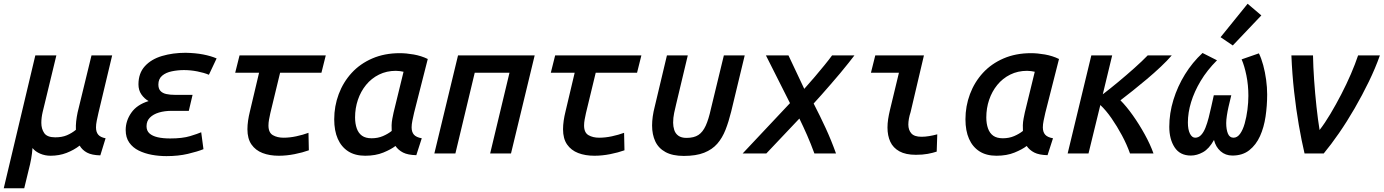

<svg xmlns="http://www.w3.org/2000/svg" viewBox="-59 -817 7365 1022"><path d="M-39 185 129 -522H241L181 -274Q175 -250 168 -220.5Q161 -191 161 -163Q161 -131 176.5 -108.5Q192 -86 235 -86Q271 -86 297 -97Q323 -108 345 -126Q344 -149 346.5 -171.5Q349 -194 354 -218L428 -522H538L465 -216Q460 -194 456 -174.5Q452 -155 452 -139Q452 -114 464 -100Q476 -86 503 -81L475 10Q430 9 404.5 -4.5Q379 -18 365 -42Q334 -18 295 -3Q256 12 210 12Q181 12 155 1Q129 -10 114 -29Q112 -1 107 27.5Q102 56 94 86L70 185Z M827 14Q787 14 749 7Q711 0 679.5 -15.5Q648 -31 629 -58Q610 -85 610 -125Q610 -174 640 -217Q670 -260 732 -279Q709 -292 693.5 -314.5Q678 -337 678 -368Q678 -427 712 -464.5Q746 -502 803.5 -519Q861 -536 929 -536Q982 -535 1023 -527Q1064 -519 1094 -506L1053 -419Q1027 -430 991 -437Q955 -444 920 -444Q888 -444 856 -437.5Q824 -431 804 -414Q784 -397 784 -367Q784 -345 795 -333Q806 -321 826 -316.5Q846 -312 874 -312H966L946 -227H855Q817 -227 787 -218Q757 -209 739 -191Q721 -173 721 -145Q721 -121 736.5 -107Q752 -93 780 -86.5Q808 -80 847 -80Q912 -80 953 -92.5Q994 -105 1012 -113L1024 -23Q992 -10 941 2Q890 14 827 14Z M1425 12Q1376 12 1338.5 -2.5Q1301 -17 1279.5 -48Q1258 -79 1258 -129Q1258 -151 1261.5 -175Q1265 -199 1271 -223L1320 -430H1193L1216 -522H1675L1652 -430H1432L1380 -215Q1376 -197 1373 -180.5Q1370 -164 1370 -149Q1370 -111 1393.5 -97.5Q1417 -84 1450 -84Q1483 -84 1518 -91.5Q1553 -99 1583 -110L1585 -17Q1552 -5 1509 3.5Q1466 12 1425 12Z M1885 12Q1831 12 1794.5 -11.5Q1758 -35 1739 -78Q1720 -121 1720 -182Q1720 -252 1744 -316Q1768 -380 1813 -429Q1858 -478 1923 -506Q1988 -534 2069 -534Q2103 -534 2143 -527Q2183 -520 2218 -503L2145 -216Q2140 -194 2136 -174.5Q2132 -155 2132 -139Q2132 -114 2144.5 -100Q2157 -86 2186 -81L2157 9Q2112 8 2086.5 -5Q2061 -18 2046 -40Q2023 -22 1981.5 -5Q1940 12 1885 12ZM1919 -81Q1952 -81 1979 -92.5Q2006 -104 2026 -120Q2025 -133 2025.5 -150.5Q2026 -168 2029.5 -186Q2033 -204 2036 -218L2089 -435Q2081 -437 2069.5 -438.5Q2058 -440 2048 -440Q1999 -440 1958.5 -420Q1918 -400 1889.5 -365Q1861 -330 1846 -285.5Q1831 -241 1831 -192Q1831 -159 1840 -133.5Q1849 -108 1868 -94.5Q1887 -81 1919 -81Z M2253 0 2379 -522H2787L2661 0H2550L2653 -430H2468L2365 0Z M3105 12Q3056 12 3018.5 -2.5Q2981 -17 2959.5 -48Q2938 -79 2938 -129Q2938 -151 2941.5 -175Q2945 -199 2951 -223L3000 -430H2873L2896 -522H3355L3332 -430H3112L3060 -215Q3056 -197 3053 -180.5Q3050 -164 3050 -149Q3050 -111 3073.5 -97.5Q3097 -84 3130 -84Q3163 -84 3198 -91.5Q3233 -99 3263 -110L3265 -17Q3232 -5 3189 3.5Q3146 12 3105 12Z M3581 13Q3521 13 3483.5 -7.5Q3446 -28 3429 -64.5Q3412 -101 3412 -149Q3412 -172 3415.5 -197Q3419 -222 3426 -249L3491 -522H3602L3540 -262Q3535 -242 3529.5 -216Q3524 -190 3524 -164Q3524 -144 3530 -125Q3536 -106 3552 -94.5Q3568 -83 3595 -83Q3635 -83 3658.5 -98.5Q3682 -114 3697.5 -148Q3713 -182 3725 -237L3794 -522H3905L3833 -223Q3820 -170 3803 -126.5Q3786 -83 3759 -52Q3732 -21 3689 -4Q3646 13 3581 13Z M3894 0 4146 -268 4018 -522H4138L4222 -344Q4250 -375 4278 -408Q4306 -441 4330 -470.5Q4354 -500 4370 -522H4489Q4477 -506 4457 -481Q4437 -456 4413 -427Q4389 -398 4363 -368.5Q4337 -339 4313.5 -312Q4290 -285 4272 -266Q4307 -198 4336.5 -134Q4366 -70 4391 0H4276Q4257 -52 4237 -97.5Q4217 -143 4196 -186L4020 0Z M4816 7Q4762 7 4728.5 -11.5Q4695 -30 4680 -62.5Q4665 -95 4665 -138Q4665 -160 4668.5 -183Q4672 -206 4678 -231L4726 -430H4577L4600 -522H4859L4788 -220Q4782 -202 4779 -185Q4776 -168 4776 -154Q4776 -125 4792 -107Q4808 -89 4846 -89Q4865 -89 4886.5 -92.5Q4908 -96 4930 -102L4927 -10Q4906 -3 4879 2Q4852 7 4816 7Z M5245 12Q5191 12 5154.5 -11.5Q5118 -35 5099 -78Q5080 -121 5080 -182Q5080 -252 5104 -316Q5128 -380 5173 -429Q5218 -478 5283 -506Q5348 -534 5429 -534Q5463 -534 5503 -527Q5543 -520 5578 -503L5505 -216Q5500 -194 5496 -174.5Q5492 -155 5492 -139Q5492 -114 5504.5 -100Q5517 -86 5546 -81L5517 9Q5472 8 5446.5 -5Q5421 -18 5406 -40Q5383 -22 5341.5 -5Q5300 12 5245 12ZM5279 -81Q5312 -81 5339 -92.5Q5366 -104 5386 -120Q5385 -133 5385.5 -150.5Q5386 -168 5389.5 -186Q5393 -204 5396 -218L5449 -435Q5441 -437 5429.5 -438.5Q5418 -440 5408 -440Q5359 -440 5318.5 -420Q5278 -400 5249.5 -365Q5221 -330 5206 -285.5Q5191 -241 5191 -192Q5191 -159 5200 -133.5Q5209 -108 5228 -94.5Q5247 -81 5279 -81Z M5624 0 5750 -522H5861L5811 -315Q5849 -344 5893 -380.5Q5937 -417 5979 -454.5Q6021 -492 6050 -522H6178Q6154 -494 6119.5 -461.5Q6085 -429 6046.5 -396.5Q6008 -364 5971.5 -335Q5935 -306 5905 -283Q5937 -251 5971 -203Q6005 -155 6034.5 -101.5Q6064 -48 6081 0H5956Q5939 -48 5913 -96.5Q5887 -145 5857.5 -187.5Q5828 -230 5798 -258L5735 0Z M6280 11Q6222 11 6193.5 -32.5Q6165 -76 6165 -142Q6165 -214 6187 -285.5Q6209 -357 6248.5 -421Q6288 -485 6342 -535L6419 -496Q6366 -443 6332 -386Q6298 -329 6281 -273Q6264 -217 6264 -165Q6264 -127 6275 -105.5Q6286 -84 6303 -84Q6321 -84 6334.5 -98.5Q6348 -113 6357.5 -137Q6367 -161 6374.5 -190Q6382 -219 6388 -247L6402 -310H6495L6480 -247Q6475 -225 6471.5 -201.5Q6468 -178 6468 -162Q6468 -128 6477 -106Q6486 -84 6507 -84Q6527 -84 6542 -105Q6557 -126 6566.5 -160Q6576 -194 6581 -233Q6586 -272 6586 -307Q6586 -364 6575.5 -415.5Q6565 -467 6550 -501L6642 -533Q6655 -507 6665 -470Q6675 -433 6680.5 -392.5Q6686 -352 6686 -314Q6686 -255 6677.5 -197Q6669 -139 6648 -92.5Q6627 -46 6591 -17.5Q6555 11 6501 11Q6464 11 6438 -12Q6412 -35 6403 -72Q6377 -25 6344.5 -7Q6312 11 6280 11ZM6503 -575 6438 -619 6582 -797 6655 -735Z M6885 0Q6869 -68 6854.5 -151.5Q6840 -235 6829.5 -329Q6819 -423 6815 -522H6930Q6931 -462 6936 -390.5Q6941 -319 6948.5 -249.5Q6956 -180 6965 -125Q6993 -161 7022.5 -210.5Q7052 -260 7080.5 -315Q7109 -370 7132 -423.5Q7155 -477 7170 -522H7286Q7262 -454 7227 -382Q7192 -310 7151.5 -240Q7111 -170 7068.5 -108.5Q7026 -47 6987 0Z"/></svg>

Font: Ubuntu Sans Mono Medium
Style: Italic
Weight: 500
Italic angle: -13.5°
Monospace: yes
Designer: Dalton Maag Ltd
Foundry: Dalton Maag Ltd
Version: Version 1.006